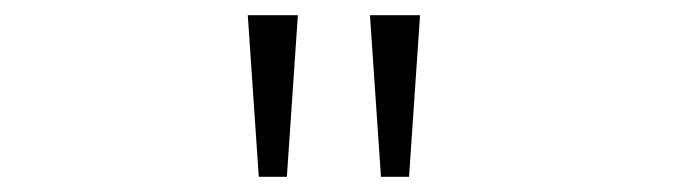

<svg xmlns="http://www.w3.org/2000/svg" viewBox="-20 -777 890 253"><path d="M306.5 -757H372.5L358 -544H321ZM467.5 -757H533.5L519 -544H482Z"/></svg>

Font: League Mono Wide UltraLight
Style: Regular
Weight: 200
Width: 8
Designer: Tyler Finck
Foundry: The League of Moveable Type / Tyler Finck
Version: Version 2.210